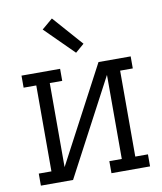

<svg xmlns="http://www.w3.org/2000/svg" viewBox="-86 -841 771 911"><g transform="rotate(-10 300.0 -386.0)"><path d="M37 0V-58H98V-472H37V-530H223V-472H163V-67L408 -530H563V-472H502V-58H563V0H377V-58H437V-463L192 0ZM311 -592 174 -728 226 -772 353 -628Z"/></g></svg>

Font: Iosevka Curly Slab LtEx
Style: Regular
Weight: 300
Width: 7
Monospace: yes
Designer: Belleve Invis
Foundry: Belleve Invis
Version: Version 11.1.0; ttfautohint (v1.8.3)